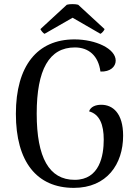

<svg xmlns="http://www.w3.org/2000/svg" viewBox="-20 -898 671 931"><path d="M359 -875C347 -879 316 -879 304 -875L176 -757C178 -751 189 -737 196 -734L332 -812L467 -734C474 -737 486 -751 487 -757ZM338 13C498 13 577 -102 577 -240C577 -349 527 -390 471 -390C443 -390 419 -380 412 -358C463 -344 483 -294 483 -221C483 -145 464 -26 342 -26C218 -26 158 -134 158 -347C158 -560 218 -668 343 -668C410 -668 457 -628 467 -551C515 -549 541 -575 541 -604C541 -662 444 -707 341 -707C161 -707 57 -579 57 -346C57 -114 158 13 338 13Z"/></svg>

Font: Arima Koshi Medium
Style: Regular
Weight: 500
Designer: Joana Correia and Natanael Gama
Foundry: NDISCOVER
Version: Version 1.019;PS 001.019;hotconv 1.0.88;makeotf.lib2.5.64775